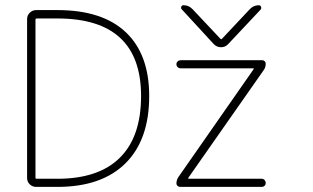

<svg xmlns="http://www.w3.org/2000/svg" viewBox="-20 -776 1202 737"><path d="M552.7 -407.2Q552.7 -239.3 461.4 -148.9Q370.1 -58.6 200.2 -58.6H119.1Q104.5 -58.6 94.2 -68.4Q84 -78.1 84 -92.8V-703.1Q84 -716.8 94.2 -727.1Q104.5 -737.3 119.1 -737.3H200.2Q373 -737.3 462.9 -652.3Q552.7 -567.4 552.7 -407.2ZM121.1 -705.1Q116.2 -705.1 116.2 -700.2V-93.8Q116.2 -89.8 121.1 -89.8H200.2Q358.4 -89.8 439.9 -170.4Q521.5 -251 521.5 -407.2Q521.5 -705.1 200.2 -705.1ZM677.7 -740.2Q673.8 -744.1 675.8 -750Q677.7 -755.9 684.6 -755.9Q705.1 -755.9 719.7 -740.2L826.2 -627Q829.1 -624 832 -627L937.5 -739.3Q952.1 -755.9 973.6 -755.9Q979.5 -755.9 981.9 -750Q984.4 -744.1 980.5 -739.3L855.5 -606.4Q844.7 -594.7 828.6 -594.7Q812.5 -594.7 800.8 -606.4ZM703.1 -93.8Q701.2 -89.8 705.1 -89.8H984.4Q991.2 -89.8 995.6 -85Q1000 -80.1 1000 -73.7Q1000 -67.4 995.6 -63Q991.2 -58.6 984.4 -58.6H670.9Q666 -58.6 661.6 -62.5Q657.2 -66.4 657.2 -71.3Q657.2 -85 665 -96.7L953.1 -509.8Q956.1 -513.7 951.2 -513.7H673.8Q667 -513.7 662.1 -518.1Q657.2 -522.5 657.2 -529.3Q657.2 -536.1 662.1 -540.5Q667 -544.9 673.8 -544.9H986.3Q992.2 -544.9 996.1 -541Q1000 -537.1 1000 -531.2Q1000 -517.6 992.2 -506.8Z"/></svg>

Font: Gen Jyuu Gothic ExtraLight
Style: Regular
Weight: 100
Designer: [Source Han Sans]
Ryoko NISHIZUKA  (kana & ideographs); Paul D. Hunt (Latin, Greek & Cyrillic); Wenlong ZHANG  (bopomofo
Version: Version 1.002.20150607